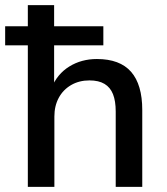

<svg xmlns="http://www.w3.org/2000/svg" viewBox="-26 -725 649 745"><path d="M82 0V-549H-6V-623H82V-705H184V-623H375V-549H184V-384H174Q196 -438 243 -467Q290 -496 350 -496Q439 -496 482.5 -446.5Q526 -397 526 -298V0H423V-292Q423 -333 412.5 -359.5Q402 -386 379.5 -399.5Q357 -413 321 -413Q281 -413 250 -395Q219 -377 202 -345.5Q185 -314 185 -273V0Z"/></svg>

Font: Nunito Sans 11pt SemiBold
Style: Regular
Weight: 600
Version: Version 3.101;gftools[0.9.27]